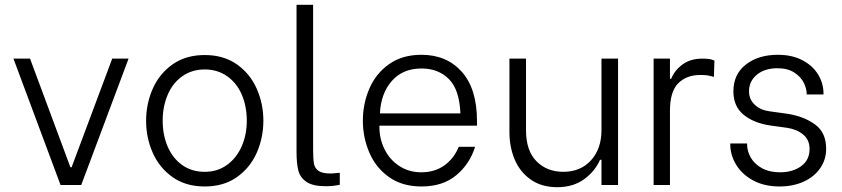

<svg xmlns="http://www.w3.org/2000/svg" viewBox="-20 -770 3505 799"><path d="M36 -526H105L273 -74H278L447 -526H515L318 0H232Z M588 -267Q588 -338 615.5 -400.5Q643 -463 698 -502Q753 -541 832 -541Q911 -541 966 -502Q1021 -463 1048.5 -400.5Q1076 -338 1076 -268Q1076 -197 1048.5 -134.5Q1021 -72 966 -33Q911 6 832 6Q753 6 698 -33Q643 -72 615.5 -134.5Q588 -197 588 -267ZM1007 -268Q1007 -328 986 -376.5Q965 -425 925 -453Q885 -481 832 -481Q779 -481 739 -453Q699 -425 678 -376Q657 -327 657 -268Q657 -208 678 -159.5Q699 -111 738.5 -83Q778 -55 832 -55Q885 -55 924.5 -83.5Q964 -112 985.5 -160.5Q1007 -209 1007 -268Z M1214 -138V-750H1283V-147Q1283 -108 1286.5 -89Q1290 -70 1305.5 -59Q1321 -48 1355 -48Q1365 -48 1377 -49.5Q1389 -51 1394 -51V-1Q1364 5 1336 5Q1282 5 1255.5 -13Q1229 -31 1221.5 -60.5Q1214 -90 1214 -138Z M1490 -268Q1490 -338 1517 -401Q1544 -464 1599 -503Q1654 -542 1734 -542Q1839 -542 1902 -471Q1965 -400 1965 -266V-247H1559V-240Q1559 -192 1580.5 -148.5Q1602 -105 1642 -79Q1682 -53 1733 -53Q1789 -53 1829 -81.5Q1869 -110 1889 -159H1957Q1935 -88 1879 -41Q1823 6 1734 6Q1654 6 1599 -33Q1544 -72 1517 -135Q1490 -198 1490 -268ZM1896 -298Q1892 -397 1848 -441Q1804 -485 1734 -485Q1656 -485 1610.5 -433Q1565 -381 1561 -298Z M2552 0H2483V-105H2477Q2456 -57 2410.5 -24Q2365 9 2299 9Q2234 9 2189 -22.5Q2144 -54 2122 -106Q2100 -158 2100 -220V-526H2169V-228Q2169 -143 2212.5 -99Q2256 -55 2324 -55Q2396 -55 2439.5 -103Q2483 -151 2483 -228V-526H2552Z M2700 -526H2768V-442H2773Q2787 -477 2820 -501.5Q2853 -526 2902 -526Q2920 -526 2930.5 -524.5Q2941 -523 2953 -518L2951 -450Q2934 -455 2922.5 -456.5Q2911 -458 2894 -458Q2837 -458 2802.5 -423.5Q2768 -389 2768 -309V0H2700Z M3019 -169V-173H3089V-169Q3089 -141 3104.5 -114Q3120 -87 3151 -70Q3182 -53 3226 -53Q3279 -53 3314 -78.5Q3349 -104 3349 -150Q3349 -188 3322.5 -210Q3296 -232 3256 -238L3184 -248Q3117 -258 3074.5 -292.5Q3032 -327 3032 -390Q3032 -461 3084 -501.5Q3136 -542 3217 -542Q3276 -542 3319 -519.5Q3362 -497 3384.5 -460Q3407 -423 3407 -380V-377H3337V-379Q3337 -401 3325 -425.5Q3313 -450 3285.5 -468Q3258 -486 3215 -486Q3162 -486 3129.5 -459Q3097 -432 3097 -390Q3097 -357 3120.5 -334.5Q3144 -312 3181 -307L3260 -296Q3327 -285 3372.5 -251.5Q3418 -218 3418 -151Q3418 -105 3392.5 -69Q3367 -33 3323 -13.5Q3279 6 3224 6Q3161 6 3114.5 -19Q3068 -44 3043.5 -84.5Q3019 -125 3019 -169Z"/></svg>

Font: Be Vietnam Light
Style: Regular
Weight: 300
Designer: Gabriel Lam
Foundry: TypeRant
Version: Version 4.000